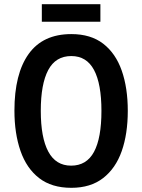

<svg xmlns="http://www.w3.org/2000/svg" viewBox="-20 -888 680 918"><path d="M591 -358Q591 -248 562 -165.5Q533 -83 473 -36.5Q413 10 321 10Q227 10 167 -36.5Q107 -83 78 -166.5Q49 -250 49 -359Q49 -535 117 -630Q185 -725 321 -725Q414 -725 473.5 -679Q533 -633 562 -550.5Q591 -468 591 -358ZM175 -358Q175 -230 211 -163Q247 -96 320 -96Q394 -96 429.5 -162Q465 -228 465 -358Q465 -487 429.5 -553.5Q394 -620 321 -620Q246 -620 210.5 -553Q175 -486 175 -358ZM460 -868V-784H180V-868Z"/></svg>

Font: Noto Sans Thai Looped Condensed SemiBold
Style: Regular
Weight: 600
Width: 3
Designer: Sasikarn Vongin, Ben Mitchell
Foundry: The Fontpad Ltd
Version: Version 1.001; ttfautohint (v1.8.4.7-5d5b)